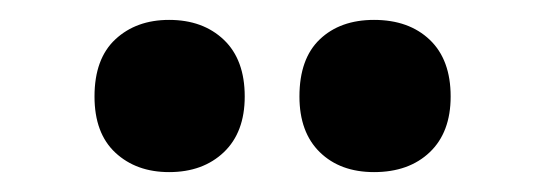

<svg xmlns="http://www.w3.org/2000/svg" viewBox="-20 -880 543 193"><path d="M75 -783Q75 -821 96 -840.5Q117 -860 150 -860Q184 -860 205 -840Q226 -820 226 -783Q226 -747 205 -727Q184 -707 150 -707Q117 -707 96 -726.5Q75 -746 75 -783ZM281 -783Q281 -821 301.5 -840.5Q322 -860 356 -860Q391 -860 412 -840Q433 -820 433 -783Q433 -747 412 -727Q391 -707 356 -707Q322 -707 301.5 -727Q281 -747 281 -783Z"/></svg>

Font: Noto Sans Kannada UI Condensed Black
Style: Regular
Weight: 900
Width: 3
Designer: Jelle Bosma - Monotype Design Team
Foundry: Monotype Imaging Inc.
Version: Version 2.005; ttfautohint (v1.8.4.7-5d5b)